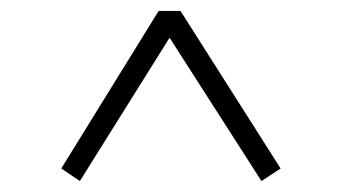

<svg xmlns="http://www.w3.org/2000/svg" viewBox="-20 -555 620 351"><path d="M92 -247 126 -224 290 -486 458 -224 493 -247 310 -535H270Z"/></svg>

Font: Harano Aji Mincho CN
Style: Regular
Weight: 400
Foundry: Masamichi Hosoda
Version: HaranoAjiMinchoCN-Regular version 20230610;ttx 4.39.4